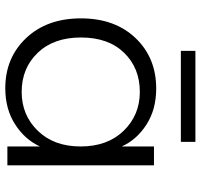

<svg xmlns="http://www.w3.org/2000/svg" viewBox="-36 -704 748 715"><g transform="rotate(90 337.5 -346.0)"><path d="M309.1 -554.2Q387.2 -554.2 443.6 -517.8Q500 -481.4 524.9 -425.8V-545.9H595.2V0H524.9V-121.1Q499 -64.9 442.4 -28.6Q385.7 7.8 308.1 7.8Q194.8 7.8 121.3 -69.8Q47.9 -147.5 47.9 -273.9Q47.9 -400.4 121.3 -477.3Q194.8 -554.2 309.1 -554.2ZM321.8 -493.2Q232.9 -493.2 176 -434.6Q119.1 -376 119.1 -273.9Q119.1 -172.4 176.3 -112.8Q233.4 -53.2 321.8 -53.2Q408.2 -53.2 466.6 -113.3Q524.9 -173.3 524.9 -272.9Q524.9 -372.6 466.6 -432.9Q408.2 -493.2 321.8 -493.2ZM168.9 -646V-700.2H507.8V-646Z"/></g></svg>

Font: SVN-Poppins Light
Style: Regular
Weight: 300
Designer: Ninad Kale (Devanagari), Jonny Pinhorn (Latin)
Foundry: Indian Type Foundry
Version: Version 3.002 2017